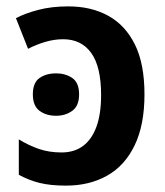

<svg xmlns="http://www.w3.org/2000/svg" viewBox="-20 -572 517 602"><path d="M194 -552Q266 -552 319.5 -522.5Q373 -493 403 -432.5Q433 -372 433 -276Q433 -180 402 -116Q371 -52 315.5 -21Q260 10 187 10Q138 10 104 1.5Q70 -7 39 -24V-135Q70 -116 102 -105Q134 -94 173 -94Q213 -94 240.5 -114.5Q268 -135 282.5 -175Q297 -215 297 -274Q297 -363 266 -406Q235 -449 178 -449Q150 -449 121.5 -440.5Q93 -432 68 -419L30 -515Q58 -530 100 -541Q142 -552 194 -552ZM156 -342Q185 -342 206.5 -327.5Q228 -313 228 -276Q228 -240 206.5 -224.5Q185 -209 156 -209Q125 -209 104 -224.5Q83 -240 83 -276Q83 -313 104 -327.5Q125 -342 156 -342Z"/></svg>

Font: Noto Sans Display SemiBold
Style: Regular
Weight: 600
Designer: Monotype Design Team
Foundry: Monotype Imaging Inc.
Version: Version 2.003